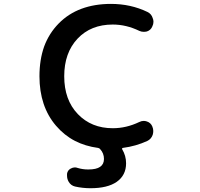

<svg xmlns="http://www.w3.org/2000/svg" viewBox="-20 -784 1040 1000"><path d="M451.2 196.3Q410.2 196.3 371.1 187.5Q349.6 182.6 337.9 163.1Q329.1 148.4 329.1 130.9Q329.1 126 329.1 121.1Q332 102.5 348.6 93.8Q359.4 87.9 370.1 87.9Q377 87.9 384.8 90.8Q411.1 98.6 437.5 98.6Q439.5 98.6 440.4 98.6H441.4Q521.5 98.6 521.5 43.9Q521.5 14.6 502 -6.8Q498 -12.7 490.2 -13.7Q424.8 -22.5 371.1 -49.8Q314.5 -79.1 271.5 -129.4Q228.5 -179.7 207 -244.1Q185.5 -308.6 185.5 -386.7Q185.5 -472.7 210 -542Q235.4 -610.4 285.6 -661.6Q335.9 -712.9 404.3 -738.3Q472.7 -763.7 557.6 -763.7Q661.1 -763.7 748 -721.7Q768.6 -711.9 775.4 -689.5Q779.3 -679.7 779.3 -670.9Q779.3 -658.2 773.4 -646.5Q765.6 -627 745.1 -620.1Q736.3 -618.2 728.5 -618.2Q716.8 -618.2 706.1 -623Q637.7 -656.2 567.4 -656.2Q453.1 -656.2 383.8 -582.5Q314.5 -508.8 314.5 -386.7Q314.5 -263.7 385.3 -189.9Q456.1 -116.2 567.4 -116.2Q637.7 -116.2 705.1 -148.4Q716.8 -154.3 728.5 -154.3Q736.3 -154.3 745.1 -151.4Q765.6 -144.5 773.4 -125Q778.3 -113.3 778.3 -101.6Q778.3 -91.8 775.4 -82Q767.6 -59.6 747.1 -49.8Q687.5 -22.5 620.1 -13.7Q617.2 -13.7 616.2 -11.2Q615.2 -8.8 616.2 -6.8Q636.7 27.3 636.7 66.4Q636.7 128.9 587.9 163.1Q540 196.3 451.2 196.3Z"/></svg>

Font: Rounded Mgen+ 1m medium
Style: Regular
Weight: 500
Designer: [Source Han Sans]
Ryoko NISHIZUKA  (kana & ideographs); Paul D. Hunt (Latin, Greek & Cyrillic); Wenlong ZHANG  (bopomofo
Version: Version 1.059.20150602